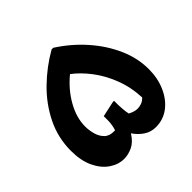

<svg xmlns="http://www.w3.org/2000/svg" viewBox="-178 -897 1078 1078"><g transform="rotate(-45 361.0 -357.5)"><path d="M678 -255Q678 -183 652 -124Q626 -65 580.5 -30.5Q535 4 476 4Q436 4 404.5 -17.5Q373 -39 352 -71Q325 -28 291 -12Q257 4 224 4Q179 4 137.5 -24Q96 -52 70 -106.5Q44 -161 44 -240Q44 -343 88.5 -433.5Q133 -524 207.5 -596.5Q282 -669 370 -719H383Q469 -664 535.5 -589Q602 -514 640 -428.5Q678 -343 678 -255ZM476 -142Q492 -142 508.5 -148Q525 -154 539 -169Q535 -256 506 -329.5Q477 -403 434 -458.5Q391 -514 345 -548Q277 -492 237 -420.5Q197 -349 197 -280Q197 -250 205.5 -218.5Q214 -187 235 -166Q256 -145 293 -146Q297 -146 301 -146Q311 -176 312 -211V-247L404 -267H414V-232Q415 -212 416.5 -194.5Q418 -177 422 -158Q453 -142 476 -142Z"/></g></svg>

Font: Kufam
Style: Bold
Weight: 700
Designer: Wael Morcos, Artur Schmal
Foundry: Original Type
Version: Version 1.300; ttfautohint (v1.8.3)